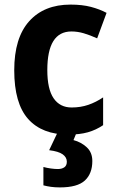

<svg xmlns="http://www.w3.org/2000/svg" viewBox="-20 -576 512 836"><path d="M278 10Q163 10 102.5 -58Q42 -126 42 -270Q42 -411 107 -483.5Q172 -556 287 -556Q338 -556 376 -546Q414 -536 444 -520L403 -409Q372 -423 345 -431Q318 -439 291 -439Q186 -439 186 -271Q186 -188 213.5 -148Q241 -108 292 -108Q331 -108 364.5 -119.5Q398 -131 429 -152V-31Q398 -10 362.5 0Q327 10 278 10ZM382 125Q382 180 349.5 210Q317 240 241 240Q219 240 201.5 237.5Q184 235 169 231V151Q183 155 200.5 157.5Q218 160 232 160Q249 160 260 152.5Q271 145 271 128Q271 109 253 96Q235 83 194 78L231 0H314L300 34Q334 43 358 65.5Q382 88 382 125Z"/></svg>

Font: Noto Sans Ethiopic SemiCondensed
Style: Bold
Weight: 700
Width: 4
Designer: Monotype Design Team
Foundry: Monotype Imaging Inc.
Version: Version 2.102; ttfautohint (v1.8.4.7-5d5b)